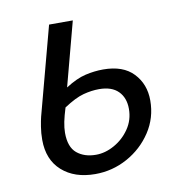

<svg xmlns="http://www.w3.org/2000/svg" viewBox="-63 -545 585 616"><g transform="rotate(-10 229.5 -237.0)"><path d="M199.5 12Q131.9 12 91.2 -24.4Q50.4 -60.8 50.4 -125.6Q50.4 -147.8 53.7 -167.7Q56.9 -187.7 59.9 -199.7L136.3 -486.1H213.6L158.2 -277.4Q194.4 -300.6 223.9 -307.4Q253.4 -314.2 281.9 -314.2Q346.7 -314.2 380.2 -278.8Q413.8 -243.4 413.8 -190.3Q413.8 -133.5 383.5 -87.6Q353.2 -41.7 304.3 -14.8Q255.5 12 199.5 12ZM212.4 -48.6Q242.8 -48.6 272.6 -65.4Q302.5 -82.1 322 -110.8Q341.6 -139.4 341.6 -175.5Q341.6 -211.7 320.3 -233Q299.1 -254.3 257.9 -254.3Q233.5 -254.3 206.7 -247.2Q179.9 -240.1 142.1 -215.1Q134.2 -189.9 130.2 -170.5Q126.3 -151.1 126.3 -135.2Q126.3 -88.6 150.4 -68.6Q174.5 -48.6 212.4 -48.6Z"/></g></svg>

Font: Source Sans 3 VF
Style: Italic
Weight: 200
Italic angle: -11°
Designer: Paul D. Hunt
Foundry: Adobe Systems Incorporated
Version: Version 3.042;hotconv 1.0.118;makeotfexe 2.5.65603